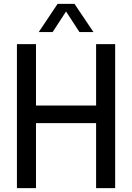

<svg xmlns="http://www.w3.org/2000/svg" viewBox="-20 -967 679 987"><path d="M67 0V-740H165V-424.5H474V-740H572V0H474V-334H165V0ZM460.5 -802H388.5L319.5 -908L250.5 -802H179L276 -947H363Z"/></svg>

Font: Encode Sans Condensed Medium
Style: Regular
Weight: 500
Width: 3
Designer: Multiple Designers
Foundry: Impallari Type
Version: Version 2.000